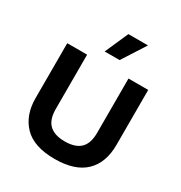

<svg xmlns="http://www.w3.org/2000/svg" viewBox="-208 -1052 1146 1214"><g transform="rotate(30 365.5 -444.5)"><path d="M366 14Q214 14 142 -60.5Q70 -135 70 -259V-660H215V-264Q215 -186 253 -150Q291 -114 366 -114Q442 -114 479.5 -150Q517 -186 517 -264V-660H661V-259Q661 -128 587 -57Q513 14 366 14ZM410 -733H301L376 -903H519Z"/></g></svg>

Font: Bricolage Grotesque 10pt Bricolage Grotesque 10pt Regular
Style: Bold
Weight: 700
Designer: Mathieu Triay
Foundry: Atelier Triay
Version: Version 1.000; ttfautohint (v1.8.4.7-5d5b);gftools[0.9.32]